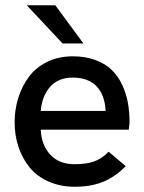

<svg xmlns="http://www.w3.org/2000/svg" viewBox="-20 -710 553 736"><path d="M219.7 -543.5 82.5 -689.9H191.9L299.8 -543.5ZM267.1 5.9Q210.9 5.9 166 -14.2Q121.1 -34.2 93.3 -68.6Q65.4 -103 50.8 -147Q36.1 -190.9 36.1 -241.2Q36.1 -290.5 50.3 -335.4Q64.5 -380.4 91.1 -416Q117.7 -451.7 161.1 -472.9Q204.6 -494.1 258.8 -494.1Q307.6 -494.1 345.7 -480Q383.8 -465.8 408.2 -442.1Q432.6 -418.5 448.2 -385Q463.9 -351.6 470.2 -316.2Q476.6 -280.8 476.6 -239.7L473.6 -212.9H136.2Q138.7 -154.3 172.4 -117.4Q206.1 -80.6 266.1 -80.6Q310.1 -80.6 340.1 -90.8Q370.1 -101.1 396.5 -128.4L461.9 -73.2Q420.9 -31.2 374.3 -12.7Q327.6 5.9 267.1 5.9ZM136.2 -284.7H384.8Q382.3 -344.7 350.6 -378.7Q318.8 -412.6 258.8 -412.6Q203.1 -412.6 172.1 -377.2Q141.1 -341.8 136.2 -284.7Z"/></svg>

Font: HK Grotesk Medium
Style: Regular
Weight: 500
Designer: Alfredo Marco Pradil and Stefan Peev
Foundry: Hanken Design Co.
Version: Version 1.045;PS 001.045;hotconv 1.0.88;makeotf.lib2.5.64775